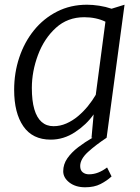

<svg xmlns="http://www.w3.org/2000/svg" viewBox="-20 -584 592 814"><path d="M195 8Q118 8 79 -48.5Q40 -105 40 -203Q40 -275.5 61.8 -340.5Q83.5 -405.5 124.2 -455.8Q165 -506 222 -535Q279 -564 349 -564Q372.5 -564 400.5 -559.8Q428.5 -555.5 453 -547L508 -564L432 0H368L377 -99Q346.5 -55.5 298.2 -23.8Q250 8 195 8ZM207 -49Q235 -49 261.2 -60.5Q287.5 -72 310.8 -91.5Q334 -111 353 -134.5Q372 -158 386 -182L427 -492Q387.5 -511 337 -511Q266.5 -511 217 -466Q167 -420.5 141 -350.8Q115 -281 115 -211Q115 -157 125.5 -121Q136 -85 156.5 -67Q177 -49 207 -49ZM341 210Q300.5 210 274.2 189.8Q248 169.5 248 142Q248 112.5 265.5 87.2Q283 62 311.5 40.2Q340 18.5 372 0L410 -22L432 0Q386.5 30 353.2 60.2Q320 90.5 320 120Q320 138 330.8 146.5Q341.5 155 357 155Q377.5 155 396.5 147.5Q415.5 140 434 126L453 164Q433 182.5 406.2 196.2Q379.5 210 341 210Z"/></svg>

Font: Merriweather Sans Variable Regular
Style: Italic
Weight: 300
Italic angle: -8°
Designer: Eben Sorkin
Foundry: Eben Sorkin
Version: Version 2.001